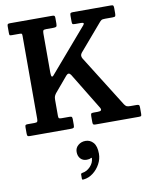

<svg xmlns="http://www.w3.org/2000/svg" viewBox="-112 -833 1010 1257"><g transform="rotate(-10 393.0 -204.5)"><path d="M24.5 -21.5V-61Q24.5 -72.5 27.8 -75.8Q31 -79 42 -79H87Q102.5 -79 106 -83.8Q109.5 -88.5 109.5 -103V-654.5Q109.5 -666.5 106.5 -668.8Q103.5 -671 91 -671H41.5Q29.5 -671 27 -673.5Q24.5 -676 24.5 -688.5V-732.5Q24.5 -743.5 28 -746.8Q31.5 -750 42 -750H323.5Q333.5 -750 337.5 -747Q341.5 -744 341.5 -733V-694.5Q341.5 -679 336.8 -675Q332 -671 317.5 -671H270.5Q253.5 -671 250 -665.8Q246.5 -660.5 246.5 -644V-385Q246.5 -341 267.5 -368.5L513.5 -654.5Q527 -671 501 -671H462Q447 -671 444.2 -675Q441.5 -679 441.5 -694V-731Q441.5 -743.5 445.8 -746.8Q450 -750 461.5 -750H714.5Q726.5 -750 729.2 -745.2Q732 -740.5 732 -728.5V-695Q732 -680 728.8 -675.5Q725.5 -671 711 -671H661.5Q642.5 -671 636.2 -666.8Q630 -662.5 622 -653L472.5 -478.5Q458 -461 470.5 -440L685 -98Q692.5 -87 699.8 -83Q707 -79 726.5 -79H765.5Q777.5 -79 781.5 -75.5Q785.5 -72 785.5 -59V-18Q785.5 -5 782.2 -2.5Q779 0 766 0H479Q467.5 0 464.2 -3.8Q461 -7.5 461 -19V-56.5Q461 -71 464 -75Q467 -79 480.5 -79H508Q526.5 -79 530.2 -85.2Q534 -91.5 529 -100.5L379 -346.5Q364.5 -369 347 -349L260 -246Q253.5 -237 250 -228.8Q246.5 -220.5 246.5 -203V-99Q246.5 -85.5 250.2 -82.2Q254 -79 268 -79H319.5Q332 -79 335.2 -75Q338.5 -71 338.5 -59V-22.5Q338.5 -7.5 334.2 -3.8Q330 0 316 0H43Q30.5 0 27.5 -4.2Q24.5 -8.5 24.5 -21.5ZM326 156Q326 129 346.5 111.8Q367 94.5 395 94.5Q426.5 94.5 447.2 118.2Q468 142 468 192Q468 227.5 450.2 260.2Q432.5 293 403.5 315.2Q374.5 337.5 340 341Q334.5 341.5 332 340.5Q329.5 339.5 329.5 333V306.5Q329.5 298.5 339.5 297Q369.5 293 392.8 268.5Q416 244 417.5 213.5Q417 207.5 409.5 212Q400.5 217.5 383 217.5Q357 217.5 341.5 200.5Q326 183.5 326 156Z"/></g></svg>

Font: Besley* Narrow Semi
Style: Regular
Weight: 600
Width: 4
Designer: Owen Earl
Foundry: indestructible type*
Version: Version 3.000; ttfautohint (v1.8.3)